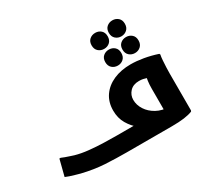

<svg xmlns="http://www.w3.org/2000/svg" viewBox="-177 -1193 1566 1461"><g transform="rotate(-30 605.5 -462.5)"><path d="M549.2 0Q456.2 0 362.8 -5.2Q269.3 -10.4 164.5 -35.7Q145.5 -41 122.6 -47.6Q99.7 -54.1 79 -61Q58.2 -67.9 45.2 -73.9L81.4 -215.8H92.2Q103.2 -210.8 122.9 -203.5Q142.5 -196.1 162.2 -190.1Q181.8 -184.1 192.8 -180.1Q244.3 -165.4 307.9 -158.9Q371.5 -152.4 435 -150.6Q498.4 -148.7 549.2 -148.7H758.4L720.4 -125.8Q677.3 -159.2 647.6 -209.8Q618 -260.4 618 -326.2Q618 -400.8 655.2 -454.5Q692.5 -508.2 758.1 -537Q823.7 -565.7 908.4 -565.7Q959.4 -565.7 1019.5 -555.4Q1079.5 -545 1138.4 -525.3L1142.4 -517.3Q1138.4 -499.3 1136.2 -469.3Q1134 -439.3 1132.8 -408.3Q1131.6 -377.3 1131.6 -357.3V-32L1127.6 -24Q1097.6 -12 1053.5 -6Q1009.4 0 946.4 0ZM791.2 -320.6Q791.2 -275.2 818 -233.7Q844.7 -192.1 892.6 -165.6Q940.5 -139.1 1003.6 -138.5L955.6 -81.2V-321.2Q955.6 -361.5 959.7 -390.5Q963.8 -419.5 969.9 -443.9L985.9 -405.6Q976.4 -408.8 963.9 -413.1Q951.4 -417.4 936.1 -420.7Q920.8 -424.1 900 -424.1Q848.6 -424.1 819.9 -393.4Q791.2 -362.8 791.2 -320.6ZM885 -855.4Q885 -888.8 905.7 -907Q926.5 -925.1 955.4 -925.1Q984.4 -925.1 1005.2 -907Q1025.9 -888.8 1025.9 -855.4Q1025.9 -821.9 1005.2 -803.4Q984.4 -784.9 955.4 -784.9Q926.5 -784.9 905.7 -803.4Q885 -821.9 885 -855.4ZM723.9 -838.1Q723.9 -871.5 744.6 -889.7Q765.4 -907.8 794.7 -907.8Q824 -907.8 844.4 -889.7Q864.8 -871.5 864.8 -838.1Q864.8 -804.6 844.4 -786.1Q824 -767.6 794.7 -767.6Q765.4 -767.6 744.6 -786.1Q723.9 -804.6 723.9 -838.1ZM911.4 -693.3Q911.4 -726.7 932.1 -744.9Q952.9 -763 981.8 -763Q1010.8 -763 1031.6 -744.9Q1052.3 -726.7 1052.3 -693.3Q1052.3 -659.8 1031.6 -641.3Q1010.8 -622.8 981.8 -622.8Q952.9 -622.8 932.1 -641.3Q911.4 -659.8 911.4 -693.3ZM750.3 -676Q750.3 -709.4 771 -727.6Q791.8 -745.7 821.1 -745.7Q850.4 -745.7 870.8 -727.6Q891.2 -709.4 891.2 -676Q891.2 -642.5 870.8 -624Q850.4 -605.5 821.1 -605.5Q791.8 -605.5 771 -624Q750.3 -642.5 750.3 -676Z"/></g></svg>

Font: Kufam
Style: Italic
Weight: 400
Italic angle: -11°
Designer: Artur Schmal
Foundry: Original Type
Version: Version 1.301; ttfautohint (v1.8.3)